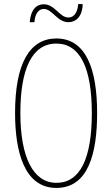

<svg xmlns="http://www.w3.org/2000/svg" viewBox="-20 -913 551 943"><path d="M126 -804H149C152 -849 172 -869 195 -869C237 -869 261 -804 316 -804C353 -804 385 -832 386 -893H364C361 -851 343 -827 316 -827C272 -827 250 -892 195 -892C160 -892 131 -867 126 -804ZM457 -358C457 -570 404 -724 257 -724C126 -724 54 -602 54 -358C54 -173 97 10 257 10C416 10 457 -165 457 -358ZM80 -358C80 -574 137 -699 257 -699C374 -699 431 -577 431 -358C431 -135 374 -15 257 -15C143 -15 80 -141 80 -358Z"/></svg>

Font: Noto Sans Gurmukhi UI ExtraCondensed Thin
Style: Regular
Weight: 100
Width: 2
Designer: Jelle Bosma - Monotype Design Team
Foundry: Monotype Imaging Inc.
Version: Version 2.004